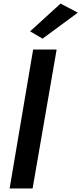

<svg xmlns="http://www.w3.org/2000/svg" viewBox="-20 -1058 457 1078"><path d="M417 -987 320 -1038 149 -882 219 -841ZM166 -780 34 0H163L298 -780Z"/></svg>

Font: Jost* 600 Semi Italic
Style: Italic
Weight: 600
Italic angle: -10°
Version: Version 3.200; ttfautohint (v0.97) -l 8 -r 50 -G 200 -x 14 -